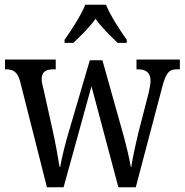

<svg xmlns="http://www.w3.org/2000/svg" viewBox="-20 -786 775 806"><path d="M251 -619V-606H288C319 -636 355 -670 381 -707C407 -670 443 -636 474 -606H512V-619C485 -657 443 -721 425 -766H338C320 -721 278 -657 251 -619ZM65 -442 177 0H247L364 -424L477 0H550L660 -417C677 -483 691 -495 723 -495H735V-536H553V-495H559C594 -495 612 -480 612 -446C612 -435 608 -413 604 -396L562 -233C547 -171 536 -118 531 -85H529C524 -119 506 -193 493 -237L410 -533H357L268 -230C254 -184 238 -118 233 -86H230C225 -118 212 -191 201 -239L163 -410C159 -425 155 -442 155 -453C155 -486 173 -495 207 -495H214V-536H1V-495H3C37 -495 54 -484 65 -442Z"/></svg>

Font: Noto Serif Khmer Condensed
Style: Regular
Weight: 400
Width: 3
Designer: Danh Hong and the Monotype Design Team
Foundry: Monotype Imaging Inc.
Version: Version 2.004